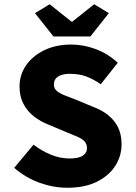

<svg xmlns="http://www.w3.org/2000/svg" viewBox="-20 -873 640 905"><path d="M297 12Q232 12 166.5 -11.5Q101 -35 47 -82L138 -191Q176 -162 219.5 -144Q263 -126 308 -126Q351 -126 370.5 -139.5Q390 -153 390 -173Q390 -194 378.5 -206.5Q367 -219 345 -228.5Q323 -238 293 -250L210 -285Q173 -299 141.5 -323Q110 -347 91 -382.5Q72 -418 72 -465Q72 -520 102.5 -564.5Q133 -609 188 -636Q243 -663 316 -663Q374 -663 431.5 -641.5Q489 -620 535 -577L455 -476Q420 -500 387 -512.5Q354 -525 307 -525Q275 -525 254.5 -512.5Q234 -500 234 -474Q234 -457 246.5 -445.5Q259 -434 282.5 -424.5Q306 -415 338 -403L415 -371Q459 -355 489.5 -330.5Q520 -306 536.5 -272.5Q553 -239 553 -193Q553 -138 523.5 -91.5Q494 -45 437 -16.5Q380 12 297 12ZM232 -701 145 -811 214 -853 317 -771H321L424 -853L493 -811L406 -701Z"/></svg>

Font: Source Code Pro ExtraBold
Style: Regular
Weight: 800
Monospace: yes
Designer: Paul D. Hunt, Teo Tuominen
Foundry: Adobe Systems Incorporated
Version: Version 1.018;hotconv 1.0.116;makeotfexe 2.5.65601